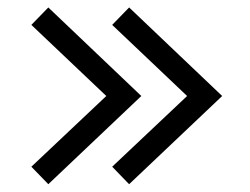

<svg xmlns="http://www.w3.org/2000/svg" viewBox="-20 -568 654 502"><path d="M106.3 -86.4 349.5 -317 106.3 -548.5 62 -502.9 257.9 -317 62 -132.1ZM317.6 -86.4 560.9 -317 317.6 -548.5 273.3 -502.9 469.2 -317 273.3 -132.1Z"/></svg>

Font: Estedad-VF-FD Black
Style: Regular
Weight: 900
Designer: Amin Abedi
Version: Version 4.000